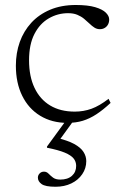

<svg xmlns="http://www.w3.org/2000/svg" viewBox="-20 -470 481 750"><path d="M276 -450.5Q323 -450.5 351.8 -442Q380.5 -433.5 393.5 -420.5Q406.5 -407.5 406.5 -394Q406.5 -383 402 -374.5Q397.5 -366 389.2 -361Q381 -356 370 -356Q358.5 -356 348.8 -362.2Q339 -368.5 329.5 -377.8Q320 -387 308.5 -396.5Q297 -406 282 -412.2Q267 -418.5 246 -418.5Q205.5 -418.5 170.5 -398.2Q135.5 -378 114.5 -337.2Q93.5 -296.5 93.5 -234.5Q93.5 -171.5 115 -126.5Q136.5 -81.5 176.2 -57.8Q216 -34 272 -34Q306.5 -34 337.5 -45.2Q368.5 -56.5 404 -84L412 -68Q383 -41 356.8 -23.8Q330.5 -6.5 303.2 1.8Q276 10 243.5 10Q182.5 10 137 -17.8Q91.5 -45.5 66.8 -95.8Q42 -146 42 -213.5Q42 -263 57.2 -305.8Q72.5 -348.5 102.2 -381Q132 -413.5 175.8 -432Q219.5 -450.5 276 -450.5ZM197 259.5Q157 259.5 142.5 249Q128 238.5 128 224Q128 214.5 134.8 207.5Q141.5 200.5 152 200.5Q162 200.5 169.5 208.2Q177 216 187.2 223.8Q197.5 231.5 215.5 231.5Q244.5 231.5 261 216.8Q277.5 202 277.5 178Q277.5 161.5 267.5 149Q257.5 136.5 233 126.2Q208.5 116 163.5 107V102.5L244.5 -8.5H274.5L202 91.5L197 67.5Q243.5 78 269.5 92.2Q295.5 106.5 306.2 123.5Q317 140.5 317 159.5Q317 187.5 301.2 210.5Q285.5 233.5 258.5 246.5Q231.5 259.5 197 259.5Z"/></svg>

Font: Newsreader 16pt 16pt Light
Style: Regular
Weight: 300
Version: Version 1.003